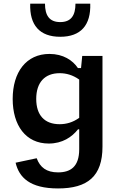

<svg xmlns="http://www.w3.org/2000/svg" viewBox="-20 -834 660 1052"><path d="M49.5 -292C49.5 -147 121 -47.5 247 -47.5C322 -47.5 374 -83 407.5 -125.5H414V-16.5C414 79.5 366.5 110.5 298 110.5C234.5 110.5 199.5 83 181 33L65.5 57.5C84.5 138 143.5 198.5 298 198.5C460 198.5 541.5 132 541.5 -30.5V-527.5H430.5L424 -461H407C378.5 -503.5 326.5 -538.5 251 -538.5C123.5 -538.5 49.5 -438.5 49.5 -292ZM226.5 -814H145.5C141.5 -696.5 197 -632.5 310 -632.5C423 -632.5 478.5 -696.5 474.5 -814H393.5C393.5 -749.5 369.5 -713 310 -713C250.5 -713 226.5 -749.5 226.5 -814ZM178.5 -292C178.5 -382.5 225.5 -433 307 -433C343 -433 379 -423 414 -398V-188.5C379.5 -163.5 343.5 -153.5 306.5 -153.5C224 -153.5 178.5 -203 178.5 -292Z"/></svg>

Font: Monaspace Neon SemiBold
Style: Regular
Weight: 600
Designer: Riley Cran & the Lettermatic Team
Foundry: Lettermatic
Version: Version 1.200 (Monaspace Neon)